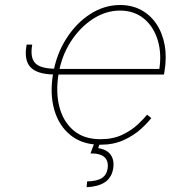

<svg xmlns="http://www.w3.org/2000/svg" viewBox="-20 -574 743 777"><path d="M87.9 -393.6H110.4Q101.1 -341.3 122.3 -318.8Q143.6 -296.4 202.1 -295.9L199.2 -272.5Q129.9 -273.4 103 -302.5Q76.2 -331.5 87.9 -393.6ZM386.2 11.7Q314.5 11.7 266.8 -25.9Q219.2 -63.5 200.2 -127.9Q181.2 -192.4 194.3 -272.9Q207.5 -353 247.6 -416.5Q287.6 -480 344.7 -516.8Q401.9 -553.7 465.8 -553.7Q514.2 -553.7 551.5 -533.4Q588.9 -513.2 613.3 -476.6Q637.7 -439.9 646.5 -390.9Q655.3 -341.8 645.5 -284.2L643.6 -272.5H206.1L209.5 -294.9H635.3L623.5 -286.1Q635.3 -354.5 618.7 -410.2Q602.1 -465.8 562.5 -498.5Q522.9 -531.2 465.3 -531.2Q408.7 -531.2 356.4 -497.6Q304.2 -463.9 266.8 -406.2Q229.5 -348.6 217.3 -276.4L216.8 -273.4Q205.1 -201.7 220.2 -142.1Q235.4 -82.5 277.1 -46.6Q318.8 -10.7 386.7 -10.7Q438 -10.7 475.3 -28.8Q512.7 -46.9 537.6 -70.3Q562.5 -93.8 575.2 -109.9L592.3 -96.2Q576.7 -75.7 548.3 -50.3Q520 -24.9 479.5 -6.6Q439 11.7 386.2 11.7ZM364.7 -2.9H387.2L377.4 25.4Q413.6 31.2 428.5 53.2Q443.4 75.2 438 108.4Q431.6 145.5 404.3 163.6Q377 181.6 330.6 183.6L332.5 160.2Q373 159.2 392.3 146.5Q411.6 133.8 415.5 108.4Q419.9 77.6 402.8 62Q385.7 46.4 346.2 46.9Z"/></svg>

Font: Inter Tight Thin
Style: Italic
Weight: 250
Italic angle: -9.39999°
Designer: Rasmus Andersson
Foundry: rsms
Version: Version 3.004